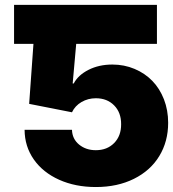

<svg xmlns="http://www.w3.org/2000/svg" viewBox="-20 -747 702 777"><path d="M367.9 9.9Q285.2 9.9 219.5 -19.5Q153.8 -49 116.8 -101.7Q79.9 -154.5 79.5 -221.6H271.3Q272.4 -184.7 300.1 -161.9Q327.8 -139.2 367.9 -139.2Q413.4 -139.2 441.9 -168.1Q470.5 -197.1 470.2 -244.3Q470.5 -291.5 441.9 -320.5Q413.4 -349.4 367.9 -349.4Q336.3 -349.4 310 -334.2Q283.7 -318.9 271.3 -292.6L98 -326.7L115.4 -569.6H36.9V-727.3H615.1V-569.6H288.4L274.1 -409.1H278.4Q295.8 -442.8 338.1 -464.3Q380.3 -485.8 434.7 -485.8Q482.6 -485.8 524.5 -468.2Q566.4 -450.6 596.4 -419.7Q626.4 -388.8 643.5 -345Q660.5 -301.1 660.5 -250Q660.5 -174.4 624.6 -115.4Q588.8 -56.5 522 -23.3Q455.3 9.9 367.9 9.9Z"/></svg>

Font: Karasuma Gothic
Style: Black
Weight: 900
Designer: Rasmus Andersson / Ryoko Nishizuka
Foundry: Genbu
Version: Version 1.00